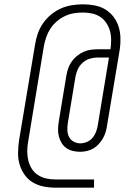

<svg xmlns="http://www.w3.org/2000/svg" viewBox="-20 -784 640 888"><path d="M237 84Q209 84 181.5 78.5Q154 73 131.5 59.5Q109 46 93.5 24Q78 2 70.5 -24Q63 -50 63.5 -78Q64 -106 68 -134L142 -577Q146 -603 154.5 -628Q163 -653 178.5 -675.5Q194 -698 215.5 -716Q237 -734 262 -745Q287 -756 313 -760Q339 -764 364 -764Q391 -764 417.5 -759Q444 -754 466 -741Q488 -728 504 -707.5Q520 -687 528 -662.5Q536 -638 537 -610.5Q538 -583 534 -556L475 -203Q473 -188 468.5 -173Q464 -158 456 -144Q448 -130 436.5 -117.5Q425 -105 411 -97Q397 -89 381.5 -85.5Q366 -82 351 -82Q333 -82 316.5 -86Q300 -90 286.5 -99.5Q273 -109 264.5 -123.5Q256 -138 252 -154Q248 -170 248.5 -187.5Q249 -205 252 -223L287 -435Q290 -452 295.5 -468Q301 -484 311 -498.5Q321 -513 335 -524.5Q349 -536 365 -543.5Q381 -551 398 -553.5Q415 -556 431 -556H491Q494 -578 494 -599.5Q494 -621 488.5 -641Q483 -661 471.5 -678Q460 -695 443.5 -706Q427 -717 406 -721.5Q385 -726 363 -726Q342 -726 321 -722.5Q300 -719 280 -709.5Q260 -700 242.5 -685Q225 -670 213 -651.5Q201 -633 194 -612.5Q187 -592 183 -571L110 -128Q106 -106 106 -84Q106 -62 111 -41.5Q116 -21 127 -3.5Q138 14 155.5 25.5Q173 37 194 41.5Q215 46 237 46H415V84ZM351 -121Q367 -121 383 -128Q399 -135 409.5 -148.5Q420 -162 425.5 -178Q431 -194 433 -209L484 -518H431Q413 -518 395 -512.5Q377 -507 362.5 -494Q348 -481 340 -464Q332 -447 329 -429L294 -217Q291 -200 291.5 -183Q292 -166 299 -151.5Q306 -137 320.5 -129Q335 -121 351 -121Z"/></svg>

Font: Iosevka Curly Slab XLtEx
Style: Italic
Weight: 200
Width: 7
Italic angle: -9°
Monospace: yes
Designer: Belleve Invis
Foundry: Belleve Invis
Version: Version 11.1.0; ttfautohint (v1.8.3)